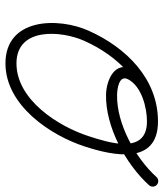

<svg xmlns="http://www.w3.org/2000/svg" viewBox="34 -636 622 731"><g transform="rotate(90 345.5 -271.0)"><path d="M464 -540C464 -551.6 454.6 -561 443 -561C279.2 -561 160.9 -438.4 97.8 -297.8C45 -180.3 48.8 20.3 222.6 19.7C380.7 19.3 495 -149.2 538.4 -282.7C573.6 -390.9 610.1 -561 443 -561C372.9 -561 280.7 -533.2 245.6 -467.5C208.3 -397.6 283.9 -364.4 341 -363.2C463 -360.8 605.1 -437.9 685.6 -526.9C693.4 -535.5 692.7 -548.8 684.1 -556.6C675.5 -564.4 662.2 -563.7 654.4 -555.1C582.2 -475.2 451.6 -403.1 341.8 -405.2C318.9 -405.7 263.8 -412.4 282.7 -447.7C309.9 -498.7 389.4 -519 443 -519C571.2 -519 523.7 -373.3 498.5 -295.7C461.1 -180.9 360.7 -22.7 222.4 -22.2C82.9 -21.8 96.8 -193.3 136.1 -280.6C192.3 -405.7 296.4 -519 443 -519C454.6 -519 464 -528.4 464 -540Z"/></g></svg>

Font: FRB American Cursive Guidelines Arrows Medium
Style: Italic
Weight: 500
Italic angle: -25°
Version: Version 2.0;Modular Font Editor K font №1